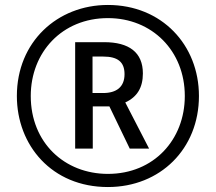

<svg xmlns="http://www.w3.org/2000/svg" viewBox="-20 -744 870 774"><path d="M415 10C626 10 782 -144 782 -357C782 -563 632 -724 415 -724C211 -724 48 -575 48 -357C48 -158 189 10 415 10ZM415 -43C240 -43 104 -169 104 -357C104 -533 230 -671 415 -671C593 -671 725 -539 725 -357C725 -181 600 -43 415 -43ZM283 -145H354V-315H421L503 -145H581L485 -331C533 -353 556 -391 556 -448C556 -533 500 -574 400 -574H283ZM396 -369H353V-516H396C455 -516 482 -494 482 -445C482 -393 449 -369 396 -369Z"/></svg>

Font: Noto Sans Thai Looped ExtraCondensed
Style: Regular
Weight: 400
Width: 2
Designer: Sasikarn Vongin, Ben Mitchell
Foundry: The Fontpad Ltd
Version: Version 1.001